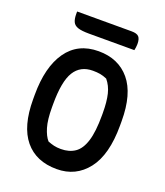

<svg xmlns="http://www.w3.org/2000/svg" viewBox="-163 -1006 976 1135"><g transform="rotate(20 325.0 -438.5)"><path d="M325 -720Q450 -720 521.5 -634.5Q593 -549 593 -378V-350Q593 -166 520.5 -73Q448 20 328 20Q198 20 127.5 -65.5Q57 -151 57 -320V-348Q57 -524 126 -622Q195 -720 325 -720ZM178 -313Q178 -236 192 -189Q206 -142 228 -117Q248 -109 267 -104.5Q286 -100 311 -100Q363 -100 399 -124.5Q435 -149 453.5 -208Q472 -267 472 -370V-385Q472 -456 460.5 -503Q449 -550 421 -583Q398 -593 378 -596.5Q358 -600 332 -600Q254 -600 216 -538.5Q178 -477 178 -334ZM124 -897H467Q500 -897 512.5 -883.5Q525 -870 525 -838Q525 -828 523.5 -817Q522 -806 520 -798H234Q188 -798 164.5 -806Q141 -814 132.5 -832.5Q124 -851 124 -881Z"/></g></svg>

Font: Recursive Sn Csl St SmB
Style: Regular
Weight: 600
Version: Version 1.079;hotconv 1.0.112;makeotfexe 2.5.65598; ttfautoh